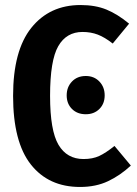

<svg xmlns="http://www.w3.org/2000/svg" viewBox="-20 -728 545 763"><path d="M493 -634 428 -555Q396 -580 368.5 -590.5Q341 -601 308 -601Q244 -601 211.5 -544.5Q179 -488 179 -347Q179 -209 212.5 -152.5Q246 -96 312 -96Q348 -96 374 -108Q400 -120 435 -148L500 -70Q458 -31 409.5 -8Q361 15 298 15Q173 15 102.5 -74.5Q32 -164 32 -347Q32 -527 104.5 -617.5Q177 -708 300 -708Q359 -708 403 -690Q447 -672 493 -634ZM396 -349Q396 -316 375 -295Q354 -274 321 -274Q287 -274 266 -295Q245 -316 245 -349Q245 -382 266 -404Q287 -426 321 -426Q354 -426 375 -404Q396 -382 396 -349Z"/></svg>

Font: Fira Sans Extra Condensed SemiBold
Style: Regular
Weight: 600
Width: 1
Designer: Carrois Corporate & Edenspiekermann AG
Foundry: Carrois Corporate GbR & Edenspiekermann AG
Version: Version 4.203